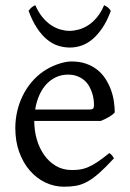

<svg xmlns="http://www.w3.org/2000/svg" viewBox="-20 -706 502 741"><path d="M242.2 -418Q217.3 -418 196.3 -408.2Q175.3 -398.4 158.9 -380.9Q142.6 -363.3 131.6 -338.4Q120.6 -313.5 115.7 -283.2H324.2Q335.4 -283.2 339.1 -286.9Q342.8 -290.5 342.8 -300.8Q342.8 -309.6 341.3 -321.8Q339.8 -334 335.7 -346.9Q331.5 -359.9 324.5 -372.6Q317.4 -385.3 306.2 -395.3Q294.9 -405.3 279.1 -411.6Q263.2 -418 242.2 -418ZM422.9 -272Q414.1 -262.2 399.4 -253.9Q384.8 -245.6 369.1 -239.3H112.3V-237.8Q112.3 -201.2 122.3 -167.2Q132.3 -133.3 150.9 -107.2Q169.4 -81.1 196.3 -65.4Q223.1 -49.8 256.8 -49.8Q272 -49.8 286.4 -51.5Q300.8 -53.2 317.4 -59.8Q334 -66.4 354.2 -79.6Q374.5 -92.8 401.9 -115.2Q408.2 -111.8 412.8 -105.5Q417.5 -99.1 419.9 -95.2Q387.2 -59.6 362.5 -37.8Q337.9 -16.1 316.2 -4.4Q294.4 7.3 273.2 11Q252 14.6 227.1 14.6Q189.5 14.6 155.5 -1.5Q121.6 -17.6 95.7 -47.1Q69.8 -76.7 54.4 -118.4Q39.1 -160.2 39.1 -211.9Q39.1 -244.6 46.4 -276.4Q53.7 -308.1 67.6 -336.4Q81.5 -364.7 101.6 -388.7Q121.6 -412.6 147 -430.2Q157.7 -437.5 171.1 -444.6Q184.6 -451.7 199.2 -457Q213.9 -462.4 228.3 -465.6Q242.7 -468.8 255.9 -468.8Q288.1 -468.8 312.7 -460Q337.4 -451.2 356 -436.3Q374.5 -421.4 387.2 -401.6Q399.9 -381.8 408 -359.9Q416 -337.9 419.4 -315.2Q422.9 -292.5 422.9 -272ZM407.7 -664.1Q393.1 -624.5 374.8 -597.7Q356.4 -570.8 336.2 -554Q315.9 -537.1 293.9 -529.8Q272 -522.5 250 -522.5Q226.1 -522.5 203.6 -529.8Q181.2 -537.1 160.9 -554Q140.6 -570.8 122.8 -597.7Q105 -624.5 90.3 -664.1Q96.2 -672.9 102.1 -677.5Q107.9 -682.1 116.2 -686Q128.4 -658.2 144.3 -639.2Q160.2 -620.1 177.7 -608.6Q195.3 -597.2 213.6 -592Q231.9 -586.9 248 -586.9Q265.1 -586.9 283.9 -592Q302.7 -597.2 320.6 -608.6Q338.4 -620.1 354.2 -639.2Q370.1 -658.2 381.8 -686Q390.1 -682.1 396 -677.5Q401.9 -672.9 407.7 -664.1Z"/></svg>

Font: Akkhara
Style: Regular
Weight: 400
Designer: J. Victor Gaultney
Version: Version 1.00 June 13, 2006, initial release